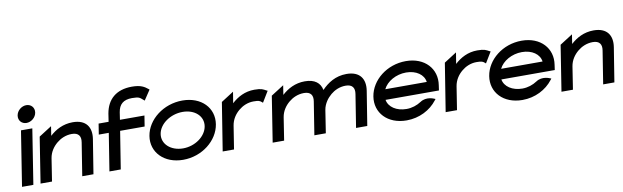

<svg xmlns="http://www.w3.org/2000/svg" viewBox="-42 -1092 5036 1551"><g transform="rotate(-10 2475.5 -316.5)"><path d="M109 -573C103 -533 131 -502 170 -502C209 -502 247 -533 253 -573C259 -613 231 -644 192 -644C153 -644 115 -613 109 -573ZM44 0H137L208 -451H115Z M196 0H290L319 -186C327 -237 356 -277 390 -305C420 -330 463 -351 514 -351C569 -351 589 -320 581 -271L538 0H630L675 -281C690 -376 647 -443 537 -443C458 -443 396 -409 348 -365L360 -442L255 -375Z M728 -308H810L761 0H854L903 -308H1104L1118 -396H917L926 -456C936 -520 972 -552 1043 -552C1104 -552 1106 -543 1133 -521L1141 -514L1195 -595L1189 -600C1160 -623 1132 -643 1058 -643C930 -643 854 -577 834 -462L824 -396H742Z M1129 -226C1108 -95 1209 11 1365 11C1521 11 1653 -95 1674 -226C1695 -357 1596 -462 1440 -462C1284 -462 1150 -357 1129 -226ZM1221 -226C1234 -307 1326 -371 1426 -371C1526 -371 1595 -307 1582 -226C1569 -145 1479 -80 1380 -80C1280 -80 1208 -145 1221 -226Z M1690 0H1783L1813 -190C1821 -241 1849 -281 1883 -309C1913 -334 1955 -355 2005 -355C2049 -355 2056 -350 2071 -338L2079 -331L2133 -420L2124 -424C2099 -437 2087 -447 2028 -447C1950 -447 1889 -413 1841 -369L1856 -461L1753 -395Z M2100 0H2194L2223 -186C2231 -237 2260 -277 2294 -305C2324 -330 2367 -351 2418 -351C2473 -351 2493 -320 2485 -271L2442 0H2536L2565 -186C2569 -212 2580 -236 2593 -256C2605 -275 2621 -291 2637 -305C2667 -330 2709 -351 2760 -351C2815 -351 2835 -320 2827 -271L2784 0H2876L2921 -281C2936 -376 2893 -443 2783 -443C2692 -443 2627 -399 2578 -348C2566 -407 2523 -443 2441 -443C2362 -443 2300 -409 2252 -365L2264 -442L2159 -375Z M2966 -226C2945 -95 3042 11 3198 11C3302 11 3394 -37 3449 -109L3457 -119L3447 -123C3446 -123 3386 -152 3334 -117C3299 -94 3257 -80 3213 -80C3131 -80 3068 -122 3058 -182H3496L3502 -224C3523 -356 3428 -462 3273 -462C3117 -462 2987 -357 2966 -226ZM3071 -267C3100 -327 3176 -371 3259 -371C3342 -371 3403 -328 3411 -267Z M3519 0H3612L3642 -190C3650 -241 3678 -281 3712 -309C3742 -334 3784 -355 3834 -355C3878 -355 3885 -350 3900 -338L3908 -331L3962 -420L3953 -424C3928 -437 3916 -447 3857 -447C3779 -447 3718 -413 3670 -369L3685 -461L3582 -395Z M3916 -226C3895 -95 3992 11 4148 11C4252 11 4344 -37 4399 -109L4407 -119L4397 -123C4396 -123 4336 -152 4284 -117C4249 -94 4207 -80 4163 -80C4081 -80 4018 -122 4008 -182H4446L4452 -224C4473 -356 4378 -462 4223 -462C4067 -462 3937 -357 3916 -226ZM4021 -267C4050 -327 4126 -371 4209 -371C4292 -371 4353 -328 4361 -267Z M4469 0H4563L4592 -186C4600 -237 4629 -277 4663 -305C4693 -330 4736 -351 4787 -351C4842 -351 4862 -320 4854 -271L4811 0H4903L4948 -281C4963 -376 4920 -443 4810 -443C4731 -443 4669 -409 4621 -365L4633 -442L4528 -375Z"/></g></svg>

Font: Charger Pro
Style: ExBdExtObl
Weight: 400
Designer: Jasper
Foundry: Cannot Into Space Fonts
Version: Version 1.09